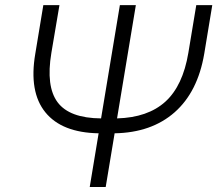

<svg xmlns="http://www.w3.org/2000/svg" viewBox="-20 -748 869 768"><path d="M765.1 -727.5H829.1L796.9 -532.7Q771 -380.4 678.5 -298.8Q585.9 -217.3 438.5 -214.8L402.8 0H338.9L374.5 -214.8Q227.5 -217.3 161.4 -298.8Q95.2 -380.4 121.1 -532.7L153.3 -727.5H217.8L185.5 -536.6Q163.1 -402.3 210.4 -338.9Q257.8 -275.4 384.3 -274.4L459.5 -727.5H523.4L448.2 -274.4Q571.3 -277.8 641.4 -341.3Q711.4 -404.8 733.4 -536.6Z"/></svg>

Font: Inter Display Light
Style: Italic
Weight: 300
Italic angle: -9.39999°
Designer: Rasmus Andersson
Foundry: rsms
Version: Version 4.000;git-a52131595